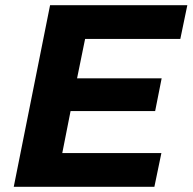

<svg xmlns="http://www.w3.org/2000/svg" viewBox="-20 -720 742 740"><path d="M220 -130H602L575 0H33L173 -700H702L675 -570H308L277 -418H603L578 -292H252Z"/></svg>

Font: Montserrat
Style: Bold Italic
Weight: 700
Italic angle: -11.3°
Designer: Julieta Ulanovsky
Foundry: Julieta Ulanovsky
Version: Version 9.000; ttfautohint (v1.8.4.7-5d5b)